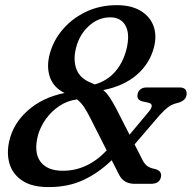

<svg xmlns="http://www.w3.org/2000/svg" viewBox="-20 -732 763 764"><path d="M454.5 -35.5 424.5 -94.5Q373 -44.5 312.5 -16Q252 12.5 173.5 12.5Q107.5 12.5 69 -13Q30.5 -38.5 18 -80.2Q5.5 -122 17 -171.5Q33 -241.5 91.5 -293Q150 -344.5 237 -362Q193 -383.5 178.5 -425.5Q164 -467.5 178.5 -519.5Q193.5 -573.5 231.5 -617Q269.5 -660.5 324.2 -686Q379 -711.5 445 -711.5Q502 -711.5 539.5 -689Q577 -666.5 591 -628Q605 -589.5 592 -541.5Q575 -478 524 -434Q473 -390 391 -373.5Q405 -361.5 416.5 -344.2Q428 -327 441 -302.5L495.5 -196L569 -284Q597 -316 572 -323L544.5 -329Q525 -335 527 -354Q528 -366.5 537.2 -375.2Q546.5 -384 563.5 -384H694.5Q725 -384 722.5 -356Q720.5 -332.5 689.5 -323Q667 -318.5 651 -307Q635 -295.5 615.5 -274L515.5 -157.5L546.5 -96.5Q555 -79.5 565.8 -71.5Q576.5 -63.5 596.5 -59.5Q623 -52.5 621 -32Q618 -0.5 580 -0.5H516.5Q472.5 -0.5 454.5 -35.5ZM419 -663Q371.5 -663 334.2 -629.2Q297 -595.5 283.5 -545Q270 -495.5 283.8 -457.8Q297.5 -420 342.5 -402.5Q350 -399 357 -396Q406 -410 437.8 -446.2Q469.5 -482.5 483 -535Q498 -595.5 479.8 -629.2Q461.5 -663 419 -663ZM131.5 -195Q113.5 -127 140.2 -89.8Q167 -52.5 230 -52.5Q328 -52.5 404.5 -133.5L340 -261Q327 -287 314.8 -305.5Q302.5 -324 286.5 -336.5Q248 -331.5 216.5 -310.5Q185 -289.5 163 -259Q141 -228.5 131.5 -195Z"/></svg>

Font: Fraunces 9pt SuperSoft
Style: Italic
Weight: 400
Italic angle: -16°
Version: Version 1.000;[b76b70a41]